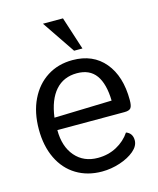

<svg xmlns="http://www.w3.org/2000/svg" viewBox="-110 -798 733 889"><g transform="rotate(-15 256.0 -354.0)"><path d="M36 -252Q36 -333 65.5 -394Q95 -455 147.5 -488.5Q200 -522 269 -522Q367 -522 422.5 -455.5Q478 -389 478 -275Q478 -247 470.5 -237Q463 -227 440 -227H118Q118 -148 158.5 -101Q199 -54 267 -54Q317 -54 357.5 -76Q398 -98 422 -134Q452 -123 452 -89Q452 -62 425 -39Q398 -16 355.5 -2Q313 12 269 12Q200 12 147 -20Q94 -52 65 -112Q36 -172 36 -252ZM396 -294Q394 -375 364 -416.5Q334 -458 273 -458Q209 -458 170 -414Q131 -370 120 -286ZM181 -720H277L328 -562H288Z"/></g></svg>

Font: Thasadith
Style: Bold
Weight: 700
Designer: Cadson Demak Co.,Ltd.
Foundry: Cadson Demak Co.,Ltd.
Version: Version 1.000; ttfautohint (v1.6)